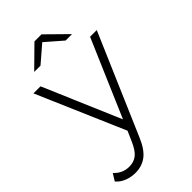

<svg xmlns="http://www.w3.org/2000/svg" viewBox="-344 -892 1196 1196"><g transform="rotate(-45 254.0 -294.0)"><path d="M87.8 -672.2 223.3 -805.6H285.6L421.1 -672.2H364.4L254.4 -767.8L143.3 -672.2ZM90 218.9Q51.1 218.9 17.2 205.6Q-16.7 192.2 -40 165.6L-11.1 118.9Q30 164.4 90 164.4Q130 164.4 158.3 142.2Q186.7 120 211.1 63.3L240 -2.2L-10 -581.1H52.2L270 -72.2L488.9 -581.1H547.8L264.4 76.7Q232.2 154.4 190 186.7Q147.8 218.9 90 218.9Z"/></g></svg>

Font: Paperlogy 3 Light
Style: Regular
Weight: 300
Designer: redesigned by Lee Juim, glyphs from Gmarket Sans & Montserrat
Foundry: PT&
Version: Version 1.001